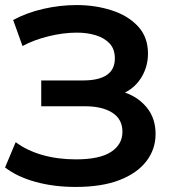

<svg xmlns="http://www.w3.org/2000/svg" viewBox="-22 -729 685 759"><path d="M277 10Q191 10 118.5 -10Q46 -30 -2 -67L40 -167Q84 -134 145 -116.5Q206 -99 278 -99Q372 -99 417 -128.5Q462 -158 462 -208Q462 -258 422 -283.5Q382 -309 313 -309H141V-411H306Q432 -411 432 -498Q432 -535 411.5 -557Q391 -579 357 -589.5Q323 -600 282 -600Q228 -600 169.5 -585.5Q111 -571 67 -547L30 -650Q84 -679 149.5 -694Q215 -709 281 -709Q354 -709 418.5 -688.5Q483 -668 523 -625.5Q563 -583 563 -517Q563 -468 539 -426.5Q515 -385 472 -363Q525 -345 559 -303Q593 -261 593 -199Q593 -139 556.5 -91.5Q520 -44 450 -17Q380 10 277 10Z"/></svg>

Font: Montserrat SemiBold
Style: Regular
Weight: 600
Designer: Julieta Ulanovsky
Foundry: Julieta Ulanovsky
Version: Version 9.000; ttfautohint (v1.8.4.7-5d5b)